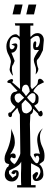

<svg xmlns="http://www.w3.org/2000/svg" viewBox="-21 -817 231 841"><path d="M78 -797 68 -754H34L44 -797ZM138 -797 128 -754H94L104 -797ZM110 -417H109Q109 -426 104.5 -436Q100 -446 93 -446Q75 -446 75 -419Q85 -409 93 -396ZM121 -365Q135 -365 135 -392Q135 -409 121 -409Q116 -409 107.5 -401.5Q99 -394 98 -389Q108 -375 121 -365ZM66 -408Q43 -408 43 -390Q43 -382 48 -374.5Q53 -367 61 -367L85 -389ZM92 -321V-320Q100 -320 109.5 -327.5Q119 -335 119 -342Q119 -353 105 -366Q91 -379 90 -380L74 -362V-350Q74 -321 92 -321ZM43 -99 38 -96Q45 -96 56.5 -117Q68 -138 68 -146Q66 -260 66 -315Q61 -324 55 -345L32 -319Q32 -304 25 -304Q15 -304 15 -317Q15 -325 26 -325Q46 -345 46 -348Q46 -351 45 -351Q25 -365 25 -385Q25 -407 41 -414Q48 -414 56 -419L24 -453Q11 -453 11 -458Q11 -463 19 -467Q27 -471 32 -471Q41 -466 32 -457L67 -427L66 -467V-640Q60 -655 44 -655Q21 -655 21 -618Q21 -601 31 -601Q36 -601 40 -606Q44 -611 43 -616L29 -622Q39 -627 46 -627Q55 -627 55 -617Q55 -605 47.5 -595.5Q40 -586 29 -586Q43 -552 43 -550L37 -535Q31 -529 31 -516Q31 -504 36 -486Q32 -487 26.5 -497Q21 -507 21 -513L27 -546Q27 -557 17 -576Q7 -593 7 -614Q7 -634 19.5 -650.5Q32 -667 49 -667Q53 -667 58 -662Q63 -657 65 -656V-705H46L44 -715H125V-705H112V-665Q112 -658 113 -656H114Q127 -672 143 -672Q156 -672 163.5 -663Q171 -654 171 -641Q171 -634 169 -619Q167 -604 167 -597L162 -587Q152 -564 141 -554L140 -549Q140 -534 147 -516Q147 -503 135 -491Q137 -505 137 -512Q137 -520 132 -533Q127 -546 127 -555Q127 -567 150 -598H138Q131 -597 127.5 -601.5Q124 -606 124 -616Q124 -636 135 -636Q138 -633 138 -629Q138 -625 137 -620Q136 -615 136 -613Q136 -610 140 -610Q146 -610 150 -620.5Q154 -631 154 -639Q154 -660 141 -660Q128 -660 113 -645V-437L119 -426Q120 -427 128.5 -434Q137 -441 141 -446.5Q145 -452 145 -460Q145 -472 154 -472Q163 -472 172 -457L146 -444L136 -434Q127 -424 125 -417Q128 -414 134.5 -409.5Q141 -405 144.5 -400Q148 -395 148 -387Q148 -371 145 -366Q142 -361 129 -354L150 -327Q155 -332 161 -332Q166 -324 166 -319Q166 -307 155 -307Q146 -312 146 -319L129 -336Q124 -341 123 -341L124 -335Q124 -321 112 -315Q110 -281 110 -274Q110 -256 111 -223.5Q112 -191 112 -165V-137Q113 -136 116.5 -129Q120 -122 123.5 -117Q127 -112 131.5 -107Q136 -102 140 -102Q145 -102 148 -109.5Q151 -117 151 -124L147 -134L143 -135Q138 -135 135.5 -131.5Q133 -128 135 -123Q127 -136 127 -139Q127 -145 139 -145Q151 -145 154 -142Q142 -187 142 -204Q142 -236 167 -255Q154 -239 154 -220Q154 -195 164 -175Q174 -155 174 -135Q174 -116 169 -111Q166 -108 151 -98Q169 -83 169 -53Q169 -40 160 -32Q151 -24 138 -24Q122 -24 122 -47Q122 -52 128.5 -56.5Q135 -61 136 -63H140Q146 -63 146 -57Q146 -54 141 -45.5Q136 -37 136 -34H137Q143 -34 149.5 -46Q156 -58 156 -65Q156 -82 142 -88Q133 -92 115 -102V-6H135V4H54V-6H72Q71 -17 71 -41V-58Q72 -75 72 -109Q66 -94 41 -81L25 -73Q18 -70 18 -65L19 -56L34 -38L50 -49V-57Q50 -63 49 -64Q45 -54 37 -54L28 -59L36 -70Q44 -72 46 -72Q61 -72 61 -57Q61 -42 52.5 -32Q44 -22 31 -22Q17 -22 8.5 -30Q0 -38 0 -52Q0 -68 10 -84Q17 -87 17 -92Q17 -97 21 -97Q11 -100 7.5 -101.5Q4 -103 1.5 -108Q-1 -113 -1 -122Q-1 -133 4 -145Q28 -194 28 -241Q29 -247 28 -254Q29 -250 33 -240Q37 -230 39 -225Q41 -220 42.5 -210.5Q44 -201 44 -191Q44 -170 23 -140Q31 -145 36 -145Q48 -145 48 -132Q48 -124 42 -124Q35 -124 30 -129Q24 -124 24 -119Q24 -114 31 -106.5Q38 -99 43 -99Z"/></svg>

Font: Bukvitsa
Style: Regular
Weight: 500
Foundry: Ponomar Technologies, Inc.
Version: Version 1.1